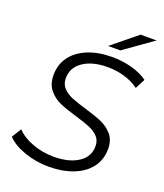

<svg xmlns="http://www.w3.org/2000/svg" viewBox="-159 -985 933 1095"><g transform="rotate(20 307.5 -437.5)"><path d="M12 -83 48 -141Q83 -103 145 -80Q207 -57 273 -57Q366 -57 422.5 -93.5Q479 -130 479 -195Q479 -230 458 -252Q437 -274 405 -287.5Q373 -301 318 -317Q253 -336 212.5 -353.5Q172 -371 143.5 -405.5Q115 -440 115 -495Q115 -560 150.5 -607.5Q186 -655 249.5 -680.5Q313 -706 395 -706Q458 -706 515 -690.5Q572 -675 612 -646L581 -586Q543 -614 494 -628.5Q445 -643 391 -643Q299 -643 243 -605Q187 -567 187 -502Q187 -466 209 -443Q231 -420 263.5 -406.5Q296 -393 351 -377Q416 -358 456 -340.5Q496 -323 524 -290.5Q552 -258 552 -205Q552 -139 515.5 -91.5Q479 -44 414.5 -19Q350 6 266 6Q189 6 118.5 -19Q48 -44 12 -83ZM503 -881H600L425 -757H351Z"/></g></svg>

Font: Montserrat Alternates
Style: Italic
Weight: 400
Italic angle: -11.3°
Designer: Julieta Ulanovsky
Foundry: Julieta Ulanovsky
Version: Version 7.200